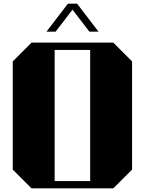

<svg xmlns="http://www.w3.org/2000/svg" viewBox="-20 -1034 795 1054"><path d="M153 0H602L705 -103V-697L602 -800H153L50 -697V-103ZM280 -760H475V-40H280ZM471 -860 378 -981 285 -860H235L353 -1014H403L521 -860Z"/></svg>

Font: Kumar One
Style: Regular
Weight: 400
Designer: Parimal Parmar
Foundry: Indian Type Foundry
Version: Version 1.000;PS 1.000;hotconv 1.0.88;makeotf.lib2.5.647800